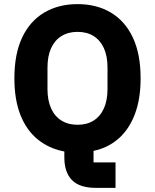

<svg xmlns="http://www.w3.org/2000/svg" viewBox="-20 -730 754 934"><path d="M542 60V184H448Q367 184 330 146Q293 108 293 36V7Q219 -7 164 -51.5Q109 -96 79.5 -170.5Q50 -245 50 -349Q50 -468 88 -548Q126 -628 195.5 -669Q265 -710 357 -710Q450 -710 519 -669Q588 -628 626 -548Q664 -468 664 -349Q664 -248 636 -174.5Q608 -101 557 -56Q506 -11 435 4V60ZM357 -123Q403 -123 435.5 -143.5Q468 -164 485.5 -203Q503 -242 503 -297V-401Q503 -457 485.5 -495.5Q468 -534 435.5 -554.5Q403 -575 357 -575Q312 -575 279 -554.5Q246 -534 228.5 -495.5Q211 -457 211 -401V-297Q211 -242 228.5 -203Q246 -164 279 -143.5Q312 -123 357 -123Z"/></svg>

Font: IBM Plex Sans
Style: Bold
Weight: 700
Designer: Mike Abbink, Paul van der Laan, Pieter van Rosmalen
Foundry: Bold Monday
Version: Version 3.201